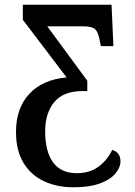

<svg xmlns="http://www.w3.org/2000/svg" viewBox="-20 -556 574 816"><path d="M293 240Q222 240 166.5 214Q111 188 79.5 135.5Q48 83 48 5Q48 -97 105 -157.5Q162 -218 263 -227L77 -472V-536H454L462 -360H409L405 -378Q399 -416 386 -430Q373 -444 336 -444H181L351 -213V-169H332Q249 -169 210.5 -122Q172 -75 172 2Q172 88 205.5 134Q239 180 306 180Q361 180 398.5 152.5Q436 125 457 81Q492 92 492 129Q492 156 470 182Q448 208 403.5 224Q359 240 293 240Z"/></svg>

Font: Noto Serif SemiCondensed SemiBold
Style: Regular
Weight: 600
Width: 4
Designer: Monotype Design Team
Foundry: Monotype Imaging Inc.
Version: Version 2.013; ttfautohint (v1.8.4.7-5d5b)